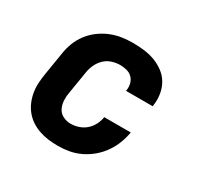

<svg xmlns="http://www.w3.org/2000/svg" viewBox="-124 -679 847 827"><g transform="rotate(30 300.0 -265.0)"><path d="M255 8Q231 8 207.5 5Q184 2 162 -5.5Q140 -13 121 -25.5Q102 -38 87.5 -55.5Q73 -73 64 -94Q55 -115 51 -138.5Q47 -162 48.5 -186Q50 -210 54 -234L72 -344Q76 -372 86 -398.5Q96 -425 113.5 -448.5Q131 -472 155 -490Q179 -508 206 -519Q233 -530 260.5 -534Q288 -538 315 -538Q344 -538 372 -534.5Q400 -531 425 -521.5Q450 -512 471.5 -496Q493 -480 506.5 -457Q520 -434 524.5 -406.5Q529 -379 525 -351Q525 -349 524.5 -347.5Q524 -346 524 -344H392Q392 -345 392 -345.5Q392 -346 392 -347Q395 -364 391 -380Q387 -396 376 -407.5Q365 -419 348.5 -423.5Q332 -428 315 -428Q295 -428 274.5 -421.5Q254 -415 238.5 -400Q223 -385 214 -365.5Q205 -346 202 -326L184 -216Q180 -196 181 -175.5Q182 -155 190.5 -137.5Q199 -120 217 -111Q235 -102 255 -102Q275 -102 294.5 -108.5Q314 -115 329.5 -128.5Q345 -142 354.5 -160.5Q364 -179 367 -199H499Q494 -170 483.5 -143Q473 -116 456 -91.5Q439 -67 416 -47.5Q393 -28 366 -15Q339 -2 311 3Q283 8 255 8Z"/></g></svg>

Font: Iosevka Curly XBdExObl
Style: Regular
Weight: 800
Width: 7
Italic angle: -9°
Monospace: yes
Designer: Belleve Invis
Foundry: Belleve Invis
Version: Version 11.1.0; ttfautohint (v1.8.3)